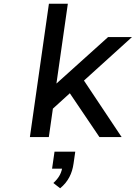

<svg xmlns="http://www.w3.org/2000/svg" viewBox="-20 -739 731 1035"><path d="M691.4 -539.1H562.5L284.2 -288.6L345.7 -718.8H243.7L141.1 0H243.2L265.1 -153.3L356.4 -236.3L516.1 0H635.7L432.6 -304.7ZM304.2 275.9C347.7 240.2 369.1 195.8 376.5 142.6L385.7 78.6H273.9L260.7 170.4H314.5C308.6 198.7 295.4 222.2 267.6 247.6Z"/></svg>

Font: Winston
Style: Italic
Weight: 400
Italic angle: -8.13011°
Designer: Vernon Adams, Kim Jin-seong, David Berlow, Cristiano Sobral
Foundry: The Winston Project Authors
Version: Version 3.004